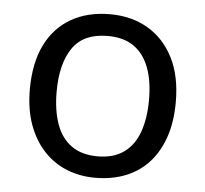

<svg xmlns="http://www.w3.org/2000/svg" viewBox="-45 -593 694 650"><g transform="rotate(5 302.5 -268.0)"><path d="M551 -269Q551 -202 533.5 -150.5Q516 -99 483.5 -63Q451 -27 404.5 -8.5Q358 10 301 10Q248 10 203 -8.5Q158 -27 125 -63Q92 -99 73.5 -150.5Q55 -202 55 -269Q55 -358 85 -419.5Q115 -481 171 -513.5Q227 -546 304 -546Q377 -546 432.5 -513.5Q488 -481 519.5 -419.5Q551 -358 551 -269ZM146 -269Q146 -206 162.5 -159.5Q179 -113 214 -88Q249 -63 303 -63Q357 -63 392 -88Q427 -113 443.5 -159.5Q460 -206 460 -269Q460 -333 443 -378Q426 -423 391.5 -447.5Q357 -472 302 -472Q220 -472 183 -418Q146 -364 146 -269Z"/></g></svg>

Font: uoriya85
Style: Book
Weight: 400
Designer: Jelle Bosma - Monotype Design Team
Foundry: Monotype Imaging Inc.
Version: Version 2.003